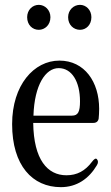

<svg xmlns="http://www.w3.org/2000/svg" viewBox="-20 -771 456 792"><path d="M231 1C297 1 347 -34 380 -90C386 -100 385 -108 380 -114C375 -120 368 -115 359 -103C331 -66 298 -48 254 -48C176 -48 119 -112 117 -264H365C377 -264 385 -270 387 -282C388 -294 389 -306 389 -322C389 -433 329 -521 225 -521C120 -521 30 -420 30 -259C30 -88 114 1 231 1ZM92 -700C92 -668 114 -648 140 -648C165 -648 188 -668 188 -700C188 -730 165 -751 140 -751C114 -751 92 -730 92 -700ZM118 -294C122 -421 168 -490 222 -490C276 -490 310 -435 310 -353C310 -310 302 -294 277 -294ZM261 -700C261 -668 284 -648 310 -648C335 -648 357 -668 357 -700C357 -730 335 -751 310 -751C284 -751 261 -730 261 -700Z"/></svg>

Font: 寒蝉锦书宋 CompactLight
Style: Bold
Weight: 400
Width: 4
Designer: 寒蝉锦书宋{Warren} 思源宋体{Ryoko NISHIZUKA 西塚涼子 (kana & ideographs); Frank Grießhammer (Latin, Greek & Cyrillic); Wenlong ZHANG 
Foundry: Adobe & ChillType
Version: Version 2.000;Glyphs 3.1.1 (3135)